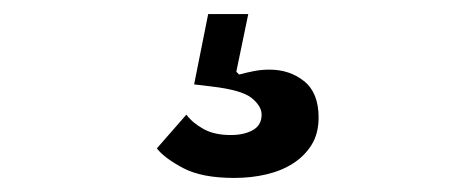

<svg xmlns="http://www.w3.org/2000/svg" viewBox="-20 -44 640 273"><path d="M313 209Q267 209 240.5 195Q214 181 203 167L245 119Q254 131 269.5 139.5Q285 148 308 148Q327 148 339.5 141Q352 134 352 119Q352 107 338 95.5Q324 84 281 79L256 76L276 -24H333L316 58L320 62Q331 59 341.5 57Q352 55 363 55Q392 55 412.5 71.5Q433 88 433 123Q433 146 423 162Q413 178 396.5 188.5Q380 199 358.5 204Q337 209 313 209Z"/></svg>

Font: IBM Plex Sans Thai Medium
Style: Regular
Weight: 500
Designer: Mike Abbink, Paul van der Laan, Pieter van Rosmalen, Ben Mitchell, Mark Frömberg
Foundry: Bold Monday
Version: Version 1.1